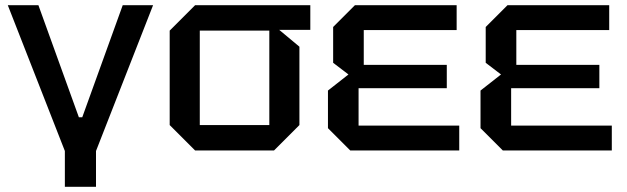

<svg xmlns="http://www.w3.org/2000/svg" viewBox="-20 -580 2416 740"><path d="M230 2 10 -560H128L284 -128H297L453 -560H570L350 2V140H230Z M634 -98V-462L732 -560H1176V-465H1056L1134 -400V-98L1036 0H732ZM750 -98H1018V-462H750Z M1330 0 1244 -86V-231L1323 -293L1264 -338V-476L1348 -560H1740V-464H1382V-330H1702V-240H1362V-96H1750V0Z M1918 0 1832 -86V-231L1911 -293L1852 -338V-476L1936 -560H2328V-464H1970V-330H2290V-240H1950V-96H2338V0Z"/></svg>

Font: Tektur Medium
Style: Regular
Weight: 500
Designer: Adam Jagosz
Foundry: Adam Jagosz
Version: Version 1.005;gftools[0.9.30]